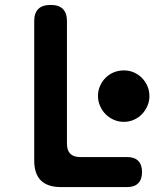

<svg xmlns="http://www.w3.org/2000/svg" viewBox="-20 -760 640 780"><path d="M228 0Q173 0 146 -27Q119 -54 119 -108V-674Q119 -707 135.5 -723.5Q152 -740 186 -740Q219 -740 235.5 -723.5Q252 -707 252 -674V-176Q252 -149 265.5 -135.5Q279 -122 306 -122H497Q526 -122 541.5 -106.5Q557 -91 557 -61Q557 -31 541.5 -15.5Q526 0 496 0ZM378 -370Q378 -392 386.5 -411Q395 -430 409 -444Q423 -458 442 -466Q461 -474 483 -474Q505 -474 523.5 -466Q542 -458 556 -444Q570 -430 578.5 -411Q587 -392 587 -369Q587 -348 578.5 -329Q570 -310 556.5 -296Q543 -282 524 -273.5Q505 -265 483 -265Q461 -265 442 -273.5Q423 -282 409 -296Q395 -310 386.5 -329.5Q378 -349 378 -370Z"/></svg>

Font: Maple Mono NL
Style: Bold
Weight: 700
Monospace: yes
Designer: subframe7536
Version: Version 7.000